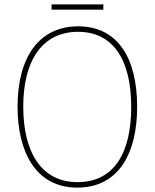

<svg xmlns="http://www.w3.org/2000/svg" viewBox="-20 -845 705 875"><path d="M451 -825H215V-801H451ZM605 -358C605 -583 515 -725 336 -725C158 -725 60 -584 60 -359C60 -154 142 10 332 10C524 10 605 -151 605 -358ZM86 -359C86 -563 168 -700 336 -700C493 -700 578 -576 578 -358C578 -148 500 -15 333 -15C168 -15 86 -152 86 -359Z"/></svg>

Font: Noto Sans Thai Looped SemiCondensed Thin
Style: Regular
Weight: 100
Width: 4
Designer: Sasikarn Vongin, Ben Mitchell
Foundry: The Fontpad Ltd
Version: Version 1.001